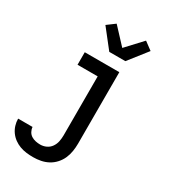

<svg xmlns="http://www.w3.org/2000/svg" viewBox="-238 -889 1075 1222"><g transform="rotate(30 300.0 -278.0)"><path d="M210 223Q186 223 161 220Q136 217 113 208.5Q90 200 70 185.5Q50 171 35.5 151Q21 131 13.5 107Q6 83 6 58H112Q113 75 121.5 90.5Q130 106 144.5 115Q159 124 176 127.5Q193 131 210 131Q233 131 254 121Q275 111 288 92Q301 73 305.5 50.5Q310 28 310 5V-428H162V-520H416V5Q416 33 411.5 61.5Q407 90 395.5 116Q384 142 364.5 163.5Q345 185 320 198.5Q295 212 267 217.5Q239 223 210 223ZM296 -600 189 -736 247 -779 355 -663 463 -779 521 -736 414 -600Z"/></g></svg>

Font: Iosevka Semibold Extended
Style: Regular
Weight: 600
Width: 7
Monospace: yes
Designer: Belleve Invis
Foundry: Belleve Invis
Version: Version 32.5.0; ttfautohint (v1.8.4)